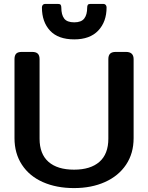

<svg xmlns="http://www.w3.org/2000/svg" viewBox="-20 -945 756 980"><path d="M194 -907Q194 -915 198.5 -920Q203 -925 210 -925H276Q286 -925 289.5 -920.5Q293 -916 293 -906Q293 -870 307.5 -850.5Q322 -831 359 -831Q395 -831 410 -850.5Q425 -870 425 -906Q425 -916 428.5 -920.5Q432 -925 442 -925H508Q515 -925 519.5 -920Q524 -915 524 -907Q524 -834 481.5 -789Q439 -744 359 -744Q277 -744 235.5 -788.5Q194 -833 194 -907ZM54 -240V-643Q54 -662 62.5 -671Q71 -680 91 -680H144Q164 -680 173 -671Q182 -662 182 -643V-237Q182 -159 227.5 -119Q273 -79 358 -79Q442 -79 487.5 -119Q533 -159 533 -237V-643Q533 -662 542 -671Q551 -680 571 -680H623Q662 -680 662 -643V-240Q662 -162 623.5 -104.5Q585 -47 516 -16Q447 15 358 15Q268 15 199 -15.5Q130 -46 92 -104Q54 -162 54 -240Z"/></svg>

Font: Mitr
Style: Regular
Weight: 400
Designer: Thanarat Vachiruckul
Foundry: Cadson Demak
Version: Version 1.003